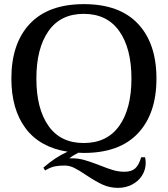

<svg xmlns="http://www.w3.org/2000/svg" viewBox="-20 -730 812 929"><path d="M682 31Q685 45 685 58Q685 91 667.5 119Q650 147 619 163Q588 179 551 179Q511 179 477 163.5Q443 148 398 118Q363 94 339.5 82.5Q316 71 293 71Q265 71 245 75Q225 79 198 95L190 81Q247 31 307 4Q173 -17 104 -109Q35 -201 35 -350Q35 -520 124.5 -615Q214 -710 386 -710Q558 -710 647.5 -615Q737 -520 737 -350Q737 -180 647.5 -85Q558 10 386 10Q368 10 359 9Q331 23 316 36H328Q359 36 387.5 44Q416 52 460 69Q500 85 527 93Q554 101 582 101Q616 101 634 85Q652 69 663 31ZM385 -38Q498 -38 557 -121Q616 -204 616 -350Q616 -496 557 -579.5Q498 -663 385 -663Q273 -663 214.5 -579.5Q156 -496 156 -350Q156 -204 214.5 -121Q273 -38 385 -38Z"/></svg>

Font: Taviraj Medium
Style: Regular
Weight: 500
Designer: Katatrad Team
Foundry: CadsonDemak
Version: Version 1.030